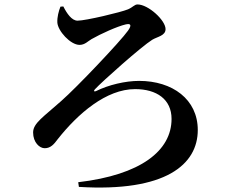

<svg xmlns="http://www.w3.org/2000/svg" viewBox="-20 -793 1040 864"><path d="M265 -764C281 -732 303 -700 329 -700C366 -700 525 -738 556 -751C579 -761 585 -773 599 -773C647 -773 725 -702 725 -662C725 -632 688 -628 665 -614C618 -585 439 -426 407 -391C400 -384 404 -379 412 -383C468 -411 544 -429 606 -429C756 -429 870 -346 870 -208C870 -53 726 72 335 48L332 27C614 -6 752 -115 752 -258C752 -346 685 -392 588 -392C458 -392 331 -282 240 -167C223 -144 208 -126 181 -126C158 -126 129 -152 129 -197C129 -239 177 -268 255 -338C326 -400 523 -608 556 -655C573 -679 570 -689 545 -683C507 -674 434 -641 392 -617C376 -608 362 -591 338 -591C297 -591 240 -654 238 -692C237 -716 244 -743 252 -763Z"/></svg>

Font: Noto Serif CJK KR
Style: Bold
Weight: 700
Designer: Ryoko NISHIZUKA 西塚涼子 (kana & ideographs); Frank Grießhammer (Latin, Greek & Cyrillic); Wenlong ZHANG 张文龙 (bopomofo); San
Foundry: Adobe
Version: Version 2.001;hotconv 1.1.0;makeotfexe 2.6.0